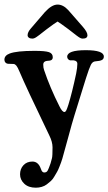

<svg xmlns="http://www.w3.org/2000/svg" viewBox="-26 -663 484 857"><path d="M182.6 -532.7Q174.8 -526.9 164.1 -518.3Q153.3 -509.8 148.4 -506.1Q143.6 -502.4 137.2 -498Q130.9 -493.7 126.5 -492.2Q122.1 -490.7 118.2 -490.7Q108.4 -490.7 102.8 -494.9Q97.2 -499 97.2 -505.9Q97.2 -519.5 111.8 -536.1L174.3 -608.9Q205.1 -642.6 231 -642.6Q255.9 -642.6 278.8 -617.7L343.3 -543.9Q364.3 -520 364.3 -505.9Q364.3 -490.7 343.3 -490.7Q339.4 -490.7 335.2 -492.2Q331.1 -493.7 324.7 -498Q318.4 -502.4 313.5 -506.1Q308.6 -509.8 297.9 -518.3Q287.1 -526.9 279.3 -532.7Q239.7 -562 231 -566.9Q219.7 -560.5 182.6 -532.7ZM63.5 115.2Q63.5 90.8 78.6 74.5Q93.8 58.1 118.7 58.1Q144.5 58.1 155.8 88.9Q158.2 95.7 159.9 98.9Q161.6 102.1 164.6 104.5Q167.5 106.9 171.9 106.9Q175.3 106.9 177.7 106Q180.2 105 181.6 104.2Q183.1 103.5 185.1 100.8Q187 98.1 187.5 96.9Q188 95.7 189.9 91.6Q191.9 87.4 192.4 85.9Q200.2 67.9 206.1 42.5Q208.5 32.7 208.5 -5.4Q208.5 -29.8 193.8 -59.1Q86.9 -281.2 61.5 -342.3Q52.7 -363.3 47.1 -369.9Q41.5 -376.5 35.6 -377.4Q32.2 -377.9 22 -377.9Q11.7 -377.9 8.8 -378.4Q2 -379.4 -2.2 -384.3Q-6.3 -389.2 -6.3 -396.5Q-6.3 -415.5 17.6 -424.3Q48.8 -436 127.9 -436Q175.8 -436 192.6 -430.2Q209.5 -424.3 209.5 -407.7Q209.5 -399.4 204.1 -395.5Q198.7 -391.6 182.6 -391.1Q167 -388.7 167 -375Q167 -360.4 170.9 -350.1Q197.3 -271.5 239.3 -188.5Q251.5 -163.1 261.7 -163.1Q266.1 -163.1 269.8 -170.2Q273.4 -177.2 279.3 -195.8Q295.4 -247.6 314 -335Q319.3 -362.3 319.3 -378.4Q319.3 -391.6 302.7 -393.6Q299.3 -394 294.4 -393.6Q289.6 -393.1 287.1 -393.6Q282.2 -394.5 278.1 -398.9Q273.9 -403.3 273.9 -409.7Q273.9 -439 356.9 -439Q437.5 -439 437.5 -410.6Q437.5 -399.9 429 -395.3Q420.4 -390.6 399.9 -389.2Q387.2 -388.7 379.6 -373.8Q372.1 -358.9 358.4 -315.9Q355.5 -305.7 353.5 -300.3L306.2 -147.9Q296.9 -118.7 277.1 -44.9Q257.3 28.8 252.4 44.4Q248.5 56.6 246.6 62Q244.6 67.4 239 81.8Q233.4 96.2 228.8 104Q224.1 111.8 216.8 124.5Q209.5 137.2 201.2 144.8Q192.9 152.3 182.9 159.9Q172.9 167.5 160.2 171.1Q147.5 174.8 133.8 174.8Q101.1 174.8 82.3 157Q63.5 139.2 63.5 115.2Z"/></svg>

Font: Cooper* Medium
Style: Regular
Weight: 500
Designer: Owen Earl
Foundry: indestructible type*
Version: Version 0.001